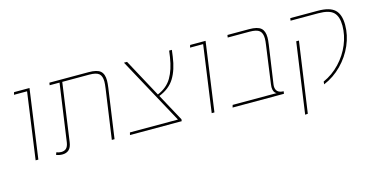

<svg xmlns="http://www.w3.org/2000/svg" viewBox="-76 -930 2930 1502"><g transform="rotate(-15 1389.5 -179.0)"><path d="M188 -539H82L88 -559H213L135 0H113Z M814 -459Q814 -438 809 -401L752 0H730L787 -401Q792 -436 792 -456Q792 -501 770 -520Q748 -539 691 -539H473L407 -69Q401 -26 380.5 -8Q360 10 328 10Q302 10 278 0L286 -19Q304 -11 324 -11Q350 -11 365 -25.5Q380 -40 385 -73L451 -539H371L374 -559H692Q760 -559 787 -535.5Q814 -512 814 -459Z M1178 -236 1298 -15 1296 0H877L882 -20H1271L978 -559H1003L1170 -250Q1247 -282 1284.5 -345.5Q1322 -409 1337 -508L1344 -559H1366L1359 -506Q1345 -402 1304 -335.5Q1263 -269 1178 -236Z M1614 -539H1508L1514 -559H1639L1561 0H1539Z M2063 -78Q2063 -49 2079.5 -34.5Q2096 -20 2127 -20L2124 0H1708L1714 -20H2070Q2043 -34 2043 -75Q2043 -82 2045 -98L2087 -403Q2092 -436 2092 -457Q2092 -501 2069.5 -520Q2047 -539 1990 -539H1813L1816 -559H1991Q2059 -559 2086.5 -535.5Q2114 -512 2114 -459Q2114 -438 2109 -403L2064 -91Q2063 -86 2063 -78Z M2449 -12Q2525 -46 2583 -107.5Q2641 -169 2672.5 -244.5Q2704 -320 2704 -397Q2704 -471 2669.5 -505Q2635 -539 2546 -539H2322L2325 -559H2547Q2644 -559 2685 -520.5Q2726 -482 2726 -397Q2726 -314 2691 -233.5Q2656 -153 2592.5 -88.5Q2529 -24 2447 10ZM2323 -372H2345L2264 199L2242 201Z"/></g></svg>

Font: FiraGO Thin
Style: Italic
Weight: 100
Italic angle: -8°
Designer: bBox Type GmbH
Foundry: bBox Type GmbH
Version: Version 1.001